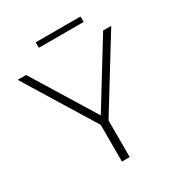

<svg xmlns="http://www.w3.org/2000/svg" viewBox="-181 -886 935 1006"><g transform="rotate(-30 287.0 -383.5)"><path d="M310 -222V0H263V-222L4 -644H55L288 -265L521 -644H570ZM184 -767H455V-734H184Z"/></g></svg>

Font: Montserrat Ace
Style: Light
Weight: 300
Designer: Julieta Ulanovsky
Foundry: Julieta Ulanovsky
Version: Version 1